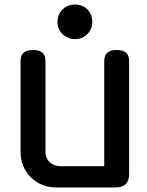

<svg xmlns="http://www.w3.org/2000/svg" viewBox="-20 -829 649 849"><path d="M71 -159V-560Q71 -608 126 -608Q181 -608 181 -560V-154Q183 -126 202 -110Q221 -94 249 -94H441V-560Q441 -608 496 -608Q551 -608 551 -560V-59Q551 0 489 0H231Q162 0 116.5 -45Q71 -90 71 -159ZM234 -732Q234 -765 256.5 -787Q279 -809 312 -809Q345 -809 366.5 -787Q388 -765 388 -732Q388 -700 366 -678Q344 -656 312 -656Q280 -656 257 -678Q234 -700 234 -732Z"/></svg>

Font: Gugi Cyrillic
Style: Regular
Weight: 400
Foundry: TAE System & Typefaces Co.
Version: Version 3.10 September 15, 2020